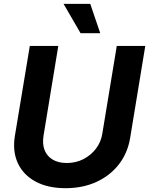

<svg xmlns="http://www.w3.org/2000/svg" viewBox="-20 -966 774 997"><path d="M320.3 11.2Q228 11.2 164.3 -23.4Q100.6 -58.1 72.5 -119.1Q44.4 -180.2 57.1 -259.3L134.8 -727.5H282.7L206.1 -261.7Q199.2 -218.8 211.4 -187Q223.6 -155.3 253.2 -137.5Q282.7 -119.6 326.7 -119.6Q374.5 -119.6 413.6 -139.9Q452.6 -160.2 478.5 -194.3Q504.4 -228.5 511.2 -271.5L586.4 -727.5H734.4L655.8 -249.5Q642.6 -170.4 596.7 -111.8Q550.8 -53.2 480 -21Q409.2 11.2 320.3 11.2ZM398.4 -793.5 310.1 -945.8H448.7L500.5 -793.5Z"/></svg>

Font: Inter 24pt
Style: Bold Italic
Weight: 700
Italic angle: -9.3988°
Version: Version 4.001;git-66647c0bb